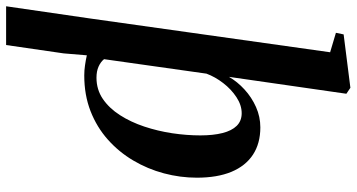

<svg xmlns="http://www.w3.org/2000/svg" viewBox="-290 -580 1110 597"><g transform="rotate(90 264.5 -282.0)"><path d="M-14 253.5 24 -8 129 -754 68.5 -772 73.5 -796 239.5 -817 258 -804.5 205.5 -439.5Q220.5 -465.5 244.8 -487.8Q269 -510 299.2 -523.5Q329.5 -537 362.5 -537Q412.5 -537 447.5 -514Q482.5 -491 500.8 -447Q519 -403 519 -339.5Q519 -288 505.5 -237.2Q492 -186.5 465.5 -141.8Q439 -97 400.5 -62.8Q362 -28.5 312 -9Q262 10.5 201 10.5Q185.5 10.5 169.8 8.2Q154 6 138.5 2.5L132.5 74.5L106.5 253.5ZM208 -27.5Q245 -27.5 274 -47.2Q303 -67 324.5 -100.5Q346 -134 360 -176Q374 -218 380.8 -263Q387.5 -308 387.5 -350.5Q387.5 -390.5 380.2 -419.2Q373 -448 357.8 -463.5Q342.5 -479 318.5 -479Q293.5 -479 268.8 -462.8Q244 -446.5 224.8 -421.5Q205.5 -396.5 195.5 -369.5L150.5 -51Q159 -40.5 173.5 -34Q188 -27.5 208 -27.5Z"/></g></svg>

Font: Merriweather 96pt SemiBold
Style: Italic
Weight: 600
Italic angle: -7.8°
Version: Version 2.101